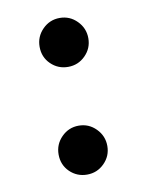

<svg xmlns="http://www.w3.org/2000/svg" viewBox="-57 -462 386 504"><g transform="rotate(-10 135.5 -209.5)"><path d="M70.8 -352.5Q70.8 -379.4 89.8 -398.7Q108.9 -418 135.7 -418Q162.6 -418 181.6 -398.7Q200.7 -379.4 200.7 -352.5Q200.7 -325.7 181.6 -306.6Q162.6 -287.6 135.7 -287.6Q108.9 -287.6 89.8 -306.2Q70.8 -324.7 70.8 -352.5ZM70.8 -65.4Q70.8 -92.3 89.8 -111.6Q108.9 -130.9 135.7 -130.9Q162.6 -130.9 181.6 -111.6Q200.7 -92.3 200.7 -65.4Q200.7 -38.6 181.6 -19.5Q162.6 -0.5 135.7 -0.5Q108.9 -0.5 89.8 -19Q70.8 -37.6 70.8 -65.4Z"/></g></svg>

Font: Vazirmatn UI
Style: Regular
Weight: 400
Designer: Saber Rastikerdar
Foundry: Saber Rastikerdar
Version: Version 33.003